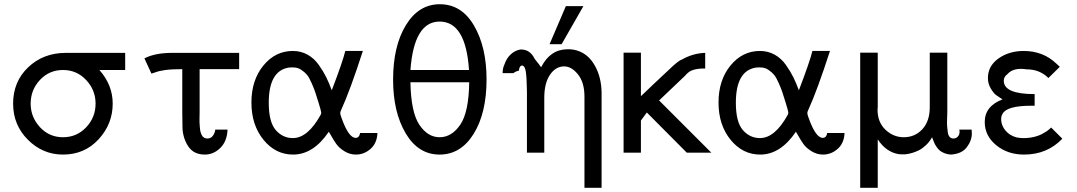

<svg xmlns="http://www.w3.org/2000/svg" viewBox="-20 -722 5091 908"><path d="M42 -232Q42 -336 113.5 -404Q185 -472 292 -472H572V-391H450Q513 -320 513 -232Q513 -136 446.5 -63.5Q380 9 278 9Q182 9 112 -61Q42 -131 42 -232ZM125 -232Q125 -168 169 -120.5Q213 -73 278 -73Q343 -73 387.5 -120Q432 -167 432 -232Q432 -296 387.5 -343.5Q343 -391 278 -391Q213 -391 169 -344Q125 -297 125 -232Z M663 -446Q713 -472 795 -472H1111V-395H924V-188Q924 -183 923.5 -167Q923 -151 923.5 -143.5Q924 -136 925 -121.5Q926 -107 928 -99.5Q930 -92 934 -83.5Q938 -75 945 -71Q952 -67 961 -67Q978 -67 987.5 -81Q997 -95 998 -109H1056Q1054 -54 1022 -22.5Q990 9 949 9Q896 9 870.5 -29.5Q845 -68 843 -117Q842 -142 842 -194V-395Q793 -395 763 -391Q733 -387 715 -380L696 -374Z M1365 -481Q1403 -481 1434.5 -463.5Q1466 -446 1488 -414.5Q1510 -383 1523 -356.5Q1536 -330 1549 -295Q1601 -431 1613 -481H1696Q1636 -295 1593 -201Q1589 -193 1589 -187Q1589 -180 1596 -162Q1629 -70 1662 -70Q1679 -70 1683 -93H1765Q1763 -45 1732.5 -18Q1702 9 1663 9Q1634 9 1608.5 -7Q1583 -23 1570.5 -41Q1558 -59 1547 -78.5Q1536 -98 1535 -99Q1462 9 1366 9Q1283 9 1226 -61Q1169 -131 1169 -237Q1169 -343 1225.5 -412Q1282 -481 1365 -481ZM1251 -236Q1251 -145 1284 -107Q1317 -69 1365 -69Q1436 -69 1497 -180Q1499 -183 1499 -190Q1499 -196 1487 -235Q1476 -270 1471 -285.5Q1466 -301 1454 -328.5Q1442 -356 1431.5 -368.5Q1421 -381 1404.5 -392Q1388 -403 1368 -403Q1360 -404 1343 -402Q1251 -385 1251 -236Z M1839 -345Q1839 -504 1899.5 -603Q1960 -702 2060 -702Q2163 -702 2222 -600.5Q2281 -499 2281 -347Q2281 -187 2220 -89Q2159 9 2059 9Q1958 9 1898.5 -91.5Q1839 -192 1839 -345ZM1921 -333V-330Q1924 -190 1963.5 -131.5Q2003 -73 2059 -73Q2116 -73 2156.5 -132Q2197 -191 2199 -333ZM1921 -391H2198Q2183 -620 2059 -620Q1938 -620 1921 -391Z M2579 -513 2656 -693H2739L2636 -513ZM2357 -376Q2357 -400 2366 -418Q2375 -446 2395.5 -465Q2416 -484 2442 -488Q2487 -489 2509 -443Q2534 -412 2539 -404Q2582 -488 2662 -489Q2687 -490 2709 -483Q2762 -467 2793 -412Q2824 -357 2825 -284V166H2744V-265Q2744 -332 2713.5 -370Q2683 -408 2648 -408Q2608 -408 2581 -368.5Q2554 -329 2554 -259V0H2472V-289Q2471 -357 2466.5 -384Q2462 -411 2450 -412Q2436 -412 2434 -388Q2417 -384 2408 -376Z M2929 0V-473H3011V-267Q3038 -293 3065.5 -319Q3093 -345 3108.5 -359.5Q3124 -374 3140 -389Q3156 -404 3164 -411.5Q3172 -419 3180.5 -425.5Q3189 -432 3194.5 -435.5Q3200 -439 3206 -441Q3257 -470 3315 -472V-398Q3273 -399 3247 -387Q3230 -377 3221 -365Q3213 -357 3097 -247L3344 0H3228L3039 -190L3011 -152V0Z M3574 -481Q3612 -481 3643.5 -463.5Q3675 -446 3697 -414.5Q3719 -383 3732 -356.5Q3745 -330 3758 -295Q3810 -431 3822 -481H3905Q3845 -295 3802 -201Q3798 -193 3798 -187Q3798 -180 3805 -162Q3838 -70 3871 -70Q3888 -70 3892 -93H3974Q3972 -45 3941.5 -18Q3911 9 3872 9Q3843 9 3817.5 -7Q3792 -23 3779.5 -41Q3767 -59 3756 -78.5Q3745 -98 3744 -99Q3671 9 3575 9Q3492 9 3435 -61Q3378 -131 3378 -237Q3378 -343 3434.5 -412Q3491 -481 3574 -481ZM3460 -236Q3460 -145 3493 -107Q3526 -69 3574 -69Q3645 -69 3706 -180Q3708 -183 3708 -190Q3708 -196 3696 -235Q3685 -270 3680 -285.5Q3675 -301 3663 -328.5Q3651 -356 3640.5 -368.5Q3630 -381 3613.5 -392Q3597 -403 3577 -403Q3569 -404 3552 -402Q3460 -385 3460 -236Z M4048 166V-473H4130L4131 -472V-216Q4131 -214 4130.5 -210Q4130 -206 4130 -204Q4130 -144 4167.5 -108.5Q4205 -73 4254 -73Q4307 -73 4342 -111Q4377 -149 4377 -215V-473H4459L4460 -472V-191Q4460 -185 4459 -162Q4458 -139 4459 -127Q4460 -115 4462 -98.5Q4464 -82 4471 -74.5Q4478 -67 4489 -67Q4501 -67 4509.5 -76Q4518 -85 4518 -99L4517 -109H4575Q4576 -102 4576 -91Q4576 -57 4552 -25.5Q4528 6 4476 9Q4460 8 4446.5 2.5Q4433 -3 4425 -9.5Q4417 -16 4409.5 -27Q4402 -38 4399.5 -44Q4397 -50 4392.5 -61Q4388 -72 4388 -73Q4375 -50 4357.5 -34Q4340 -18 4324 -10.5Q4308 -3 4294.5 1Q4281 5 4270.5 6.5Q4260 8 4259 8Q4236 8 4230 7Q4170 -3 4131 -63V166Z M4637 -145Q4637 -220 4721 -252Q4702 -264 4690.5 -272.5Q4679 -281 4665.5 -303.5Q4652 -326 4652 -353Q4652 -410 4702 -445.5Q4752 -481 4821 -481Q4914 -481 4977 -420L4992 -406L4938 -353Q4937 -354 4935 -355.5Q4933 -357 4933 -358Q4893 -394 4836 -394Q4772 -404 4744 -371Q4727 -359 4727 -340Q4727 -277 4873 -277V-222H4858Q4743 -222 4722 -185Q4713 -172 4715 -151Q4717 -126 4736 -103.5Q4755 -81 4788 -72Q4807 -68 4831 -69Q4853 -70 4872.5 -75Q4892 -80 4905.5 -87Q4919 -94 4928 -100Q4937 -106 4943.5 -112Q4950 -118 4951 -119L5004 -66Q4932 9 4823 9Q4745 9 4691 -35.5Q4637 -80 4637 -145Z"/></svg>

Font: Coval
Style: Light
Weight: 300
Foundry: Context Ltd
Version: Version 001.000